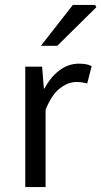

<svg xmlns="http://www.w3.org/2000/svg" viewBox="-20 -755 409 775"><path d="M82 0V-486H150L157 -398H160Q184 -444 220 -471Q256 -498 298 -498Q314 -498 326 -496Q338 -494 350 -488L332 -418Q321 -421 311.5 -422.5Q302 -424 287 -424Q256 -424 222.5 -399Q189 -374 164 -312V0ZM145 -570 274 -735H364L369 -726L211 -570Z"/></svg>

Font: Source Sans 3 ExtraLight
Style: Regular
Weight: 400
Version: Version 3.052;hotconv 1.1.0;makeotfexe 2.6.0